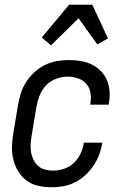

<svg xmlns="http://www.w3.org/2000/svg" viewBox="-20 -781 540 809"><path d="M198 8Q169 8 141.5 2Q114 -4 93 -19.5Q72 -35 57.5 -58Q43 -81 36.5 -107.5Q30 -134 30.5 -162.5Q31 -191 36 -219L56 -339Q60 -364 68 -389Q76 -414 91 -436.5Q106 -459 126 -477.5Q146 -496 170 -507.5Q194 -519 219.5 -523.5Q245 -528 270 -528Q295 -528 319.5 -524Q344 -520 365 -510Q386 -500 403 -483.5Q420 -467 429.5 -445.5Q439 -424 441.5 -399Q444 -374 439 -349L438 -340H360L361 -346Q365 -369 361 -391Q357 -413 343 -428.5Q329 -444 308 -451Q287 -458 264 -458Q240 -458 215 -448.5Q190 -439 172.5 -419.5Q155 -400 146 -376Q137 -352 133 -328L113 -208Q110 -190 109 -172.5Q108 -155 111 -138.5Q114 -122 121.5 -107Q129 -92 141 -81.5Q153 -71 169.5 -66.5Q186 -62 204 -62Q227 -62 250.5 -70Q274 -78 291.5 -95Q309 -112 319.5 -134Q330 -156 333 -179L334 -180H412L411 -179Q407 -154 398 -130Q389 -106 374.5 -84Q360 -62 340 -43.5Q320 -25 296.5 -13Q273 -1 247.5 3.5Q222 8 198 8ZM195 -590 156 -623 271 -761H369L435 -619L390 -594L311 -704Z"/></svg>

Font: Iosevka Term Oblique
Style: Regular
Weight: 400
Italic angle: -9°
Monospace: yes
Designer: Belleve Invis
Foundry: Belleve Invis
Version: Version 31.4.0